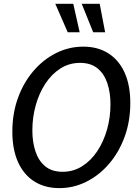

<svg xmlns="http://www.w3.org/2000/svg" viewBox="-20 -954 714 988"><path d="M285.5 14Q211 14 156.8 -20.2Q102.5 -54.5 73 -119.5Q43.5 -184.5 43.5 -276Q43.5 -370.5 72.5 -450.2Q101.5 -530 152.5 -589.2Q203.5 -648.5 269.2 -681.2Q335 -714 408.5 -714Q483 -714 537.2 -679.8Q591.5 -645.5 621 -580.8Q650.5 -516 650.5 -424Q650.5 -329.5 621.2 -249.8Q592 -170 541 -110.8Q490 -51.5 424.2 -18.8Q358.5 14 285.5 14ZM302 -70Q357.5 -70 403 -98.8Q448.5 -127.5 481 -176.8Q513.5 -226 531 -288.2Q548.5 -350.5 548.5 -417.5Q548.5 -478 532.2 -526.2Q516 -574.5 481.5 -602.5Q447 -630.5 392 -630.5Q336 -630.5 290.8 -601.5Q245.5 -572.5 213.2 -523.2Q181 -474 163.8 -412Q146.5 -350 146.5 -283Q146.5 -223 162.5 -174.8Q178.5 -126.5 212.8 -98.2Q247 -70 302 -70ZM328.5 -788 264.5 -934.5H357L390 -788ZM459.5 -788 400.5 -934.5H493L521 -788Z"/></svg>

Font: Cabin
Style: Italic
Weight: 400
Width: 4
Italic angle: -10°
Designer: Pablo Impallari
Foundry: Pablo Impallari. http://www.impallari.com Igino Marini. http://www.ikern.com
Version: Version 3.001